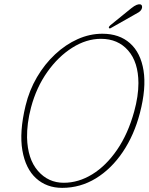

<svg xmlns="http://www.w3.org/2000/svg" viewBox="-20 -870 701 905"><path d="M462.5 -711Q542.5 -711 592.8 -666.2Q643 -621.5 656.5 -538Q670 -454.5 639.5 -337.5Q612.5 -233.5 558.8 -153.8Q505 -74 431.8 -29.2Q358.5 15.5 273 15.5Q200 15.5 150.2 -29.5Q100.5 -74.5 85.5 -161Q70.5 -247.5 100.5 -372Q118 -444.5 154.2 -506.2Q190.5 -568 239.8 -614Q289 -660 346 -685.5Q403 -711 462.5 -711ZM280.5 -8.5Q350 -8.5 415 -48.5Q480 -88.5 531.8 -163.8Q583.5 -239 612.5 -344.5Q632.5 -417 632.5 -478.5Q632 -577 584 -632Q536 -687 456 -687Q387 -687 320.8 -645.2Q254.5 -603.5 203 -530.8Q151.5 -458 126.5 -364.5Q116 -325 111.5 -289.2Q107 -253.5 107.5 -222Q110 -120.5 158.8 -64.5Q207.5 -8.5 280.5 -8.5ZM598 -830.5Q613.5 -843 624 -847Q634.5 -851 641 -849.5Q648 -848 649.5 -840.8Q651 -833.5 647 -826Q641.5 -816.5 633.8 -812.2Q626 -808 615 -801.5L502 -737.5Q496 -734 493.5 -738.5Q492 -741 494.2 -744.5Q496.5 -748 499.5 -750.5Z"/></svg>

Font: Fraunces 144pt S100 Thin
Style: Italic
Weight: 100
Italic angle: -16°
Version: Version 1.000; ttfautohint (v1.8.3)